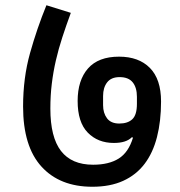

<svg xmlns="http://www.w3.org/2000/svg" viewBox="-20 -707 688 732"><path d="M332 5Q208 5 138 -72Q68 -149 68 -301Q68 -410 94.5 -504.5Q121 -599 157 -687L250 -658Q232 -609 217.5 -564.5Q203 -520 193 -476.5Q183 -433 177.5 -388Q172 -343 172 -293Q172 -184 212.5 -131.5Q253 -79 335 -79Q395 -79 432.5 -102.5Q470 -126 487 -182L483 -184Q472 -173 455 -167.5Q438 -162 414 -162Q353 -162 314.5 -201.5Q276 -241 276 -322Q276 -401 315.5 -446Q355 -491 434 -491Q509 -491 551.5 -448Q594 -405 594 -320Q594 -245 578.5 -184.5Q563 -124 531 -82Q499 -40 449.5 -17.5Q400 5 332 5ZM373 -306Q373 -276 388 -256Q403 -236 435 -236Q467 -236 484.5 -252.5Q502 -269 502 -311V-338Q502 -373 486 -393Q470 -413 436 -413Q404 -413 388.5 -393Q373 -373 373 -341Z"/></svg>

Font: IBM Plex Sans Devanagari Medium
Style: Regular
Weight: 500
Designer: Mike Abbink, Paul van der Laan, Pieter van Rosmalen, Erin McLaughlin
Foundry: Bold Monday
Version: Version 1.1